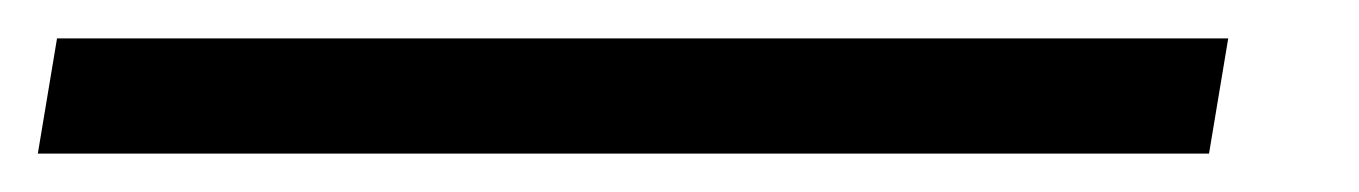

<svg xmlns="http://www.w3.org/2000/svg" viewBox="-88 50 708 100"><path d="M-68.3 130 -58.3 70H551.7L541.7 130Z"/></svg>

Font: Familjen Grotesk
Style: Italic
Weight: 400
Italic angle: -9.46201°
Designer: Anders Wikstroem, Jonas Baeckman, Matilda Gysing, Kristian Moeller
Foundry: Familjen STHLM AB
Version: Version 2.000